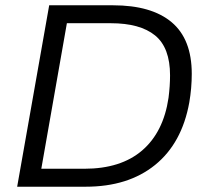

<svg xmlns="http://www.w3.org/2000/svg" viewBox="-20 -706 777 726"><path d="M44.9 0 166 -686H407.2Q552.7 -686 628.9 -622.1Q705.1 -558.1 705.1 -426.8Q705.1 -373 695.8 -318.8Q668 -164.6 566.4 -82.3Q464.8 0 304.2 0ZM136.2 -67.9H298.8Q437 -67.9 517.6 -137.2Q598.1 -206.5 617.2 -335.9Q623 -380.9 623 -420.9Q623 -525.9 566.4 -572Q509.8 -618.2 398.9 -618.2H232.9Z"/></svg>

Font: Archivo Light
Style: Italic
Weight: 300
Italic angle: -10°
Designer: Hector Gatti
Foundry: Omnibus-Type
Version: Version 2.001